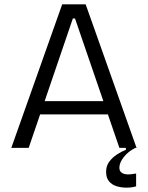

<svg xmlns="http://www.w3.org/2000/svg" viewBox="-20 -680 680 883"><path d="M32 0 266 -660H374L608 0H529L325 -595H315L112 0ZM136 -154V-215H512V-154ZM606 177Q586 183 562 183Q538 183 516.5 176.5Q495 170 481.5 154Q468 138 468 110Q468 83 482.5 63.5Q497 44 518.5 30Q540 16 559 9V-5H603V0Q570 16 549.5 42Q529 68 529 91Q529 105 537 112Q545 119 556.5 121Q568 123 581.5 121.5Q595 120 606 118Z"/></svg>

Font: Bricolage Grotesque Light
Style: Regular
Weight: 300
Designer: Mathieu Triay
Foundry: Atelier Triay
Version: Version 1.000;gftools[0.9.30]